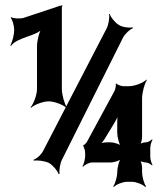

<svg xmlns="http://www.w3.org/2000/svg" viewBox="-20 -732 666 773"><path d="M229 -374V-704C229 -706 231 -708 232 -709L229 -712C228 -711 227 -708 225 -708C224 -708 222 -709 222 -709L218 -708L216 -707L75 -660C61 -656 34 -657 25 -663L23 -660C30 -654 37 -627 37 -613V-611C37 -591 29 -562 22 -550L24 -547C51 -584 125 -584 154 -619L150 -622C139 -608 129 -569 129 -545V-374C129 -350 115 -313 103 -300L105 -298C117 -310 153 -324 176 -324C199 -324 235 -310 247 -298L249 -300C240 -313 229 -350 229 -374ZM230 -90 475 -580C483 -596 504 -615 515 -618L514 -622C501 -619 472 -622 458 -632C444 -640 425 -663 422 -676L419 -675C422 -662 417 -632 409 -617L155 -127C148 -111 127 -92 115 -89L116 -85C130 -88 161 -84 177 -76C193 -67 212 -44 216 -31L220 -32C217 -45 222 -75 230 -90ZM552 -181V-335C552 -359 562 -396 571 -409L570 -412C558 -399 523 -385 500 -385H476C469 -385 451 -391 449 -396L446 -394C448 -389 444 -370 440 -364L329 -159C327 -156 318 -147 316 -148L315 -144C317 -143 321 -130 322 -125L323 -111C324 -96 318 -71 312 -63L314 -60C320 -68 339 -78 351 -78H426C440 -78 465 -86 473 -96L470 -99C460 -89 452 -57 452 -39C452 -21 444 8 436 18L438 21C447 11 474 0 491 0H512C529 0 556 11 565 21L568 18C560 8 552 -21 552 -39V-56C552 -66 548 -85 542 -90L540 -88C544 -82 559 -78 567 -78C575 -78 587 -71 592 -66L594 -68C590 -74 585 -90 585 -100V-137C585 -147 590 -163 594 -169L592 -171C587 -166 575 -159 567 -159C559 -159 544 -155 540 -149L542 -147C548 -152 552 -171 552 -181ZM404 -177C417 -199 431 -220 444 -243C450 -254 458 -270 461 -279L457 -281C453 -271 452 -253 452 -239V-198C452 -180 460 -148 470 -138L473 -141C465 -151 439 -159 425 -159H410C400 -159 385 -156 378 -152L380 -148C387 -153 398 -166 404 -177Z"/></svg>

Font: Asimov
Style: EdgeExtreme
Weight: 500
Designer: Google
Version: Version 2.000980: 2014